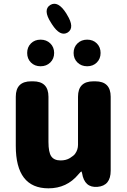

<svg xmlns="http://www.w3.org/2000/svg" viewBox="-20 -1012 694 1046"><path d="M244 14Q66 14 66 -217V-485Q66 -569 150 -569H160Q244 -569 244 -485V-239Q244 -182 259.5 -160Q275 -138 310 -138Q340 -138 361 -151Q382 -164 389 -174Q405 -196 405 -223V-485Q405 -569 489 -569H499Q583 -569 583 -485V-82Q583 0 511 6Q440 12 427 -69Q425 -78 423 -78Q421 -78 407 -62Q344 14 244 14ZM201 -651Q169 -651 148.5 -671.5Q128 -692 128 -723.5Q128 -755 148.5 -775.5Q169 -796 201 -796Q233 -796 254 -775.5Q275 -755 275 -723.5Q275 -692 254 -671.5Q233 -651 201 -651ZM455 -651Q423 -651 402 -671.5Q381 -692 381 -723.5Q381 -755 402 -775.5Q423 -796 455 -796Q487 -796 507.5 -775.5Q528 -755 528 -723.5Q528 -692 507.5 -671.5Q487 -651 455 -651ZM349 -835Q308 -810 263 -880L258 -888Q212 -959 254 -985Q296 -1010 341 -939L345 -932Q389 -861 349 -835Z"/></svg>

Font: Resource Han Rounded TW Heavy
Style: Regular
Weight: 900
Designer: Cyano Hao (round all glyphs); Ryoko NISHIZUKA 西塚涼子 (kana, bopomofo & ideographs); Paul D. Hunt (Latin, Greek & Cyrillic)
Foundry: Cyano Hao
Version: 0.990